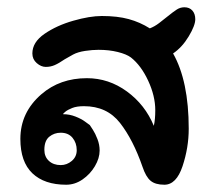

<svg xmlns="http://www.w3.org/2000/svg" viewBox="-20 -502 602 528"><path d="M153 -188Q171 -188 187.5 -181.5Q204 -175 214 -167.5Q224 -160 227 -158Q229 -155 235.5 -145Q242 -135 248 -119.5Q254 -104 254 -88Q254 -67 241 -45Q228 -23 207 -8.5Q186 6 162 6Q102 6 69 -25.5Q36 -57 36 -120Q36 -193 94 -243Q145 -287 219 -287Q279 -287 329 -250.5Q379 -214 403 -156Q407 -173 407 -199Q407 -238 387.5 -280Q368 -322 340 -344Q328 -353 304 -359Q280 -365 251 -365Q234 -365 214 -362Q194 -359 181 -352L158 -339Q142 -328 130.5 -323Q119 -318 106 -318Q93 -318 81 -328.5Q69 -339 69 -355Q69 -386 102.5 -409Q136 -432 181.5 -445Q227 -458 260 -458Q303 -458 334 -449.5Q365 -441 392 -424Q405 -429 417.5 -438.5Q430 -448 441 -457Q457 -470 466.5 -476Q476 -482 487 -482Q501 -482 509 -473Q517 -464 517 -449Q517 -432 499 -402Q481 -372 456 -355Q499 -279 499 -148Q499 -96 482 -45Q465 6 432 6Q407 6 394 -5Q381 -16 372 -43Q346 -118 310 -164Q274 -210 211 -210Q191 -210 178.5 -205Q166 -200 160 -195Q154 -190 153 -188ZM147 -137Q129 -137 115.5 -126Q102 -115 102 -90Q102 -71 114.5 -59.5Q127 -48 147 -48Q164 -48 177.5 -59.5Q191 -71 191 -89Q191 -109 179.5 -123Q168 -137 147 -137Z"/></svg>

Font: Itim
Style: Regular
Weight: 400
Designer: Suppakit Chalermlarp
Version: Version 1.002g